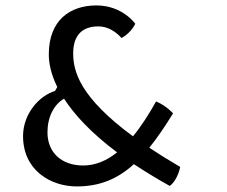

<svg xmlns="http://www.w3.org/2000/svg" viewBox="-20 -667 835 707"><path d="M64.9 -166C64.9 -39.6 167 19.5 262.7 19.5C347.7 19.5 413.1 -8.3 473.1 -62.5C512.2 -36.6 555.7 -9.8 605 17.6C634.3 -3.4 643.6 -52.2 643.6 -52.2C601.1 -77.1 563.5 -100.6 529.8 -123C558.6 -158.7 587.4 -201.2 617.2 -249.5C617.2 -249.5 593.3 -277.3 554.7 -293.5C529.8 -249 501.5 -203.6 469.7 -165C272.5 -310.1 249.5 -405.3 249.5 -470.7C249.5 -535.2 280.8 -569.8 342.3 -569.8C377.4 -569.8 406.7 -550.3 427.7 -526.9C465.8 -548.8 478 -579.6 478 -579.6C478 -579.6 431.2 -647 335 -647C239.7 -647 159.7 -594.2 159.7 -466.8C159.7 -437 166.5 -396 190.9 -346.7L182.6 -332C124 -314.5 64.9 -247.6 64.9 -166ZM154.8 -179.7C154.8 -235.8 178.2 -281.7 215.8 -303.7C253.4 -245.6 314 -178.7 411.1 -106C374 -76.2 332.5 -57.6 286.6 -57.6C207 -57.6 154.8 -105 154.8 -179.7Z"/></svg>

Font: Basic
Style: Regular
Weight: 400
Designer: Magnus Gaarde
Foundry: Magnus Gaarde
Version: Version 1.001